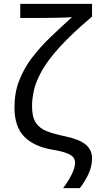

<svg xmlns="http://www.w3.org/2000/svg" viewBox="-20 -780 524 995"><path d="M457 40Q457 84 437.5 124Q418 164 394 195H307Q331 164 350 127Q369 90 369 63Q369 49 361 37Q353 25 327.5 14.5Q302 4 248 -5Q153 -22 104 -73.5Q55 -125 55 -224Q55 -299 79 -361.5Q103 -424 144.5 -479Q186 -534 240 -586Q294 -638 353 -691Q348 -690 326 -689.5Q304 -689 271.5 -688Q239 -687 205 -687H85V-760H457V-694Q354 -607 291.5 -538.5Q229 -470 198 -415Q167 -360 156.5 -315Q146 -270 146 -230Q146 -173 166 -143.5Q186 -114 224 -99.5Q262 -85 316 -74Q392 -58 424.5 -30.5Q457 -3 457 40Z"/></svg>

Font: Apis
Style: Regular
Weight: 400
Designer: Monotype Design Team
Foundry: Monotype Imaging Inc.
Version: Version 2.000; build 0001